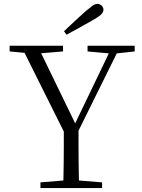

<svg xmlns="http://www.w3.org/2000/svg" viewBox="-20 -958 724 978"><path d="M306 -799Q335 -826 362 -851.5Q389 -877 415 -900Q439 -920 451.5 -929Q464 -938 476 -938Q489 -938 498 -929Q507 -920 507 -908Q507 -896 495.5 -884.5Q484 -873 454 -856Q421 -837 387 -818.5Q353 -800 319 -781ZM186 0V-29L331 -41H354L500 -29V0ZM302 0Q303 -38 303.5 -69.5Q304 -101 304.5 -134.5Q305 -168 305 -212Q305 -256 305 -319H380Q380 -256 380 -212Q380 -168 380.5 -135Q381 -102 381.5 -70Q382 -38 383 0ZM320 -258 87 -725H171L376 -303H351L356 -315L553 -725H594L363 -258ZM29 -696V-725H301V-696L169 -685H146ZM426 -696V-725H666V-696L565 -685H546Z"/></svg>

Font: Noto Serif TC ExtraLight Light
Style: Regular
Weight: 300
Version: Version 2.003-H1;hotconv 1.1.1;makeotfexe 2.6.0